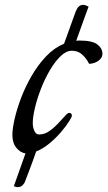

<svg xmlns="http://www.w3.org/2000/svg" viewBox="-20 -747 445 791"><path d="M265 -282Q276 -282 276 -270Q276 -265 264 -246Q252 -227 231 -202.5Q210 -178 183.5 -156Q157 -134 129 -123Q113 -77 99 -40.5Q85 -4 83 1Q81 8 73 16Q65 24 53 24Q45 24 37 20L85 -115Q64 -118 47.5 -138Q31 -158 31 -191Q31 -216 40 -256Q49 -296 66.5 -342.5Q84 -389 110 -434Q136 -479 169.5 -514.5Q203 -550 244 -567L292 -700Q303 -727 322 -727Q331 -727 345 -720Q345 -720 330.5 -680.5Q316 -641 294 -579Q294 -579 298 -579.5Q302 -580 307 -580Q360 -580 381 -564Q402 -548 402 -525Q402 -509 386 -497Q370 -485 347 -484Q337 -505 319.5 -521.5Q302 -538 276 -538Q253 -538 230 -516Q207 -494 186 -458.5Q165 -423 149 -382Q133 -341 124 -303Q115 -265 115 -239Q115 -223 121.5 -208Q128 -193 141 -193Q163 -193 182.5 -206.5Q202 -220 218.5 -237.5Q235 -255 247 -268.5Q259 -282 265 -282Z"/></svg>

Font: Sedan
Style: Italic
Weight: 400
Italic angle: -13.8°
Designer: Sebastian Salazar
Foundry: Sebastian Salazar
Version: Version 1.100; ttfautohint (v1.8.4.7-5d5b)